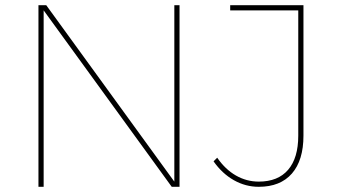

<svg xmlns="http://www.w3.org/2000/svg" viewBox="-20 -719 1298 739"><path d="M128 -699H158L656 -13L651 -11V-699H671V0H641L143 -686L148 -688V0H128ZM1148 -197Q1148 -102 1103.5 -51Q1059 0 976 0Q925 0 880 -25.5Q835 -51 802 -98L816 -112Q847 -67 888 -43.5Q929 -20 976 -20Q1050 -20 1089 -65.5Q1128 -111 1128 -197V-679H866V-699H1148Z"/></svg>

Font: Alexandria Thin
Style: Regular
Weight: 250
Designer: Mohamed Gaber
Foundry: Kief Type Foundry
Version: Version 5.100